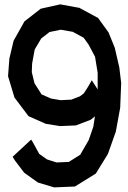

<svg xmlns="http://www.w3.org/2000/svg" viewBox="-20 -834 573 861"><path d="M515.1 -531.2 523.4 -461.9 519 -351.1 499.5 -244.1 463.9 -143.6 409.7 -55.7 315.9 2.4 222.7 6.3 149.9 -15.6 88.4 -59.6 46.9 -114.3 36.6 -130.9 119.6 -208 127.4 -195.8 155.8 -144 190.9 -119.1 233.9 -105.5 288.6 -107.9 339.8 -140.1 377.9 -206.1 398.4 -265.6 405.8 -312.5 386.7 -296.9 320.3 -271.5 249 -268.6 185.5 -278.8 107.9 -313 44.9 -396.5 16.1 -492.2 22 -571.3 41 -651.4 89.8 -738.3 162.6 -794.9 250 -814.5 335.9 -798.8 419.9 -753.4 466.8 -688.5 494.6 -620.1ZM418 -433.1V-507.3L406.2 -579.6L377.9 -632.8L355.5 -664.6L306.2 -691.4L252 -700.7L202.1 -690.4L165 -661.6L135.7 -612.3L124 -548.8L122.6 -510.3L134.8 -460.4L166.5 -410.6L209 -392.1L252 -384.8L299.8 -387.2L338.9 -402.3L356 -415.5L374.5 -444.3L391.6 -474.1Z"/></svg>

Font: Gap Sans
Style: Bold
Weight: 400
Designer: Alexandre Liziard and Etienne Ozeray
Foundry: Interstices.io
Version: Version 1.610